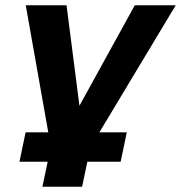

<svg xmlns="http://www.w3.org/2000/svg" viewBox="-20 -556 684 726"><path d="M53.6 55.6 76.8 -55.6H459.4L436.2 55.6ZM172.4 0 77.4 -536H231.6L280.4 -156.2L489.6 -536H644.4L322.4 0ZM140.4 150 189 -80.6H339L290.4 150Z"/></svg>

Font: Geist
Style: Italic
Weight: 400
Italic angle: -12°
Designer: Basement.studio, Andrés Briganti, Mateo Zaragoza
Foundry: Basement.studio, Vercel, Andrés Briganti, Guido Ferreyra, Mateo Zaragoza
Version: Version 1.500